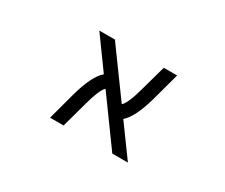

<svg xmlns="http://www.w3.org/2000/svg" viewBox="-92 -766 1184 1010"><g transform="rotate(30 500.0 -261.0)"><path d="M745.1 2H650.4L449.2 -275.4Q424.8 -254.9 398.4 -157.2L354.5 2H272.5L318.4 -168Q354.5 -296.9 403.3 -336.9L267.6 -524.4H362.3L563.5 -248Q587.9 -267.6 615.2 -366.2L659.2 -524.4H740.2L694.3 -355.5Q658.2 -226.6 609.4 -184.6Z"/></g></svg>

Font: GenEi Gothic M Regular
Style: Regular
Weight: 400
Designer: o_tamon (Modified); [Source Han Sans]
Ryoko NISHIZUKA  (kana & ideographs); Paul D. Hunt (Latin, Greek & Cyrillic); Wenl
Version: Version 1.1a;Original Version 1.004